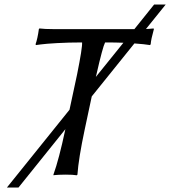

<svg xmlns="http://www.w3.org/2000/svg" viewBox="-20 -774 754 851"><path d="M321.8 -444.8Q345.7 -564 343.8 -585.9Q284.2 -585.9 233.2 -583Q182.1 -580.1 160.6 -577.1L139.2 -574.2L137.7 -578.1Q146.5 -602.5 152.3 -645L154.8 -647.9Q178.2 -645 213.9 -645H575.7L663.1 -753.9H714.4L627 -645.5Q644 -646 660.6 -647.9L662.1 -645Q649.4 -599.6 647.9 -578.1L645 -574.2Q622.1 -578.1 575.7 -581.5L386.7 -346.7L355.5 -200.2Q328.1 -71.3 323.2 0L320.3 2.9Q304.2 0 270 0Q254.4 0 241.2 0.7Q228 1.5 222.7 2L217.3 2.9L216.8 0Q241.2 -67.4 269.5 -200.2L270 -201.7L62 57.1H10.7L288.1 -287.6ZM404.8 -433.1 526.9 -584.5Q491.7 -585.9 445.8 -585.9Q435.1 -565.4 407.7 -444.8Z"/></svg>

Font: Linux Biolinum G
Style: Italic
Weight: 400
Italic angle: -12°
Designer: Philipp H. Poll
Foundry: Philipp H. Poll
Version: Version 0.5.1